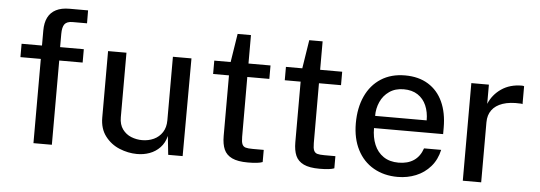

<svg xmlns="http://www.w3.org/2000/svg" viewBox="-48 -863 2847 1013"><g transform="rotate(5 1375.0 -356.5)"><path d="M376.4 -446.2H252.4V0H154.9V-446.2H46.9V-517H154.9V-596.6Q154.9 -637.7 169 -665.9Q183.2 -694.1 211.6 -708.5Q240.1 -723 281.8 -723H381L381.4 -654.5H305.1Q274.6 -654.5 262.7 -638.6Q250.9 -622.7 250.9 -587V-517H376.4Z M504.8 -166.1V-518.2H602.2V-176.2Q602.2 -137.5 620.5 -112.7Q638.8 -87.9 666.7 -76.8Q694.5 -65.8 724.4 -65.8Q757.8 -65.8 786.1 -78.8Q814.3 -91.9 831.3 -118Q848.2 -144.1 848.2 -181.2V-518.2H946.5L945 -0.6H868.5L858 -99.8Q849 -62.6 825.4 -37.9Q801.8 -13.2 770.2 -1.8Q738.7 9.7 703.2 9.4Q656.4 9.1 610.8 -9.6Q565.2 -28.2 535 -67.7Q504.8 -107.1 504.8 -166.1Z M1248.5 -446.2 1248.9 -129.1Q1248.9 -102.2 1254.4 -90Q1260 -77.8 1272.2 -74.2Q1284.4 -70.5 1310.5 -70.5H1368.4V-6.1Q1346.4 3 1290.4 3Q1236.8 3 1206.4 -11.5Q1176.1 -26 1163.8 -54Q1151.4 -82 1151.4 -125.8V-446.2H1067.4V-517H1154L1177.8 -668H1248.5V-517.4H1365.2V-446.2Z M1628 -446.2 1628.4 -129.1Q1628.4 -102.2 1633.9 -90Q1639.5 -77.8 1651.7 -74.2Q1663.9 -70.5 1690 -70.5H1747.9V-6.1Q1725.9 3 1669.9 3Q1616.2 3 1585.9 -11.5Q1555.6 -26 1543.2 -54Q1530.9 -82 1530.9 -125.8V-446.2H1446.9V-517H1533.5L1557.2 -668H1628V-517.4H1744.8V-446.2Z M2082.4 -65.4Q2130.9 -65.4 2163.3 -87.2Q2195.6 -108.9 2210.2 -152.2H2301Q2289.4 -99.6 2257.6 -63.1Q2225.8 -26.6 2180.7 -8.3Q2135.7 10 2084.2 10Q2011.9 10 1956.6 -21.7Q1901.2 -53.3 1870.7 -112.8Q1840.1 -172.3 1840.1 -253.2Q1840.1 -334.5 1868.4 -396.5Q1896.8 -458.4 1950.2 -492.7Q2003.6 -527 2077.5 -527Q2149.5 -527 2200.3 -495.6Q2251.2 -464.2 2277.6 -406.6Q2304 -348.9 2304 -270.2V-235.9H1938Q1937.8 -186.5 1954 -148Q1970.1 -109.5 2002.6 -87.4Q2035.1 -65.4 2082.4 -65.4ZM2211.2 -300.5Q2211.2 -344.9 2196.2 -379.3Q2181.2 -413.8 2151.1 -433.7Q2121 -453.5 2076.9 -453.5Q2032.1 -453.5 2000.6 -431.6Q1969.2 -409.8 1953.6 -374.8Q1937.9 -339.8 1938.2 -300.5Z M2428.8 -517H2521.8V-415.2Q2542.2 -464.8 2587.4 -495.9Q2632.6 -527 2695.8 -527Q2699.5 -527 2702.3 -526.5Q2705.2 -526.1 2707.6 -524.8V-429.9Q2704.2 -431.6 2701.3 -431.9L2696.1 -432.1Q2640.6 -435.1 2602.7 -422.2Q2564.8 -409.3 2545.5 -382.8Q2526.2 -356.4 2526.2 -318V0H2428.8Z"/></g></svg>

Font: Public Sans VF
Style: Regular
Weight: 400
Designer: Pablo Impallari, Rodrigo Fuenzalida (Modified by Dan O. Williams and USWDS)
Version: Version 1.003